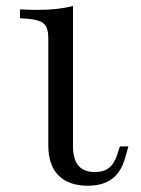

<svg xmlns="http://www.w3.org/2000/svg" viewBox="-20 -602 465 634"><path d="M139.5 -201.6V-474.2Q139.5 -497.6 133.9 -510.9Q128.2 -524.2 114.5 -530.6Q100.8 -537.1 76.6 -539.5L46 -541.9V-571Q62.9 -570.2 77.4 -569.8Q91.9 -569.4 104.8 -569.4Q138.7 -569.4 167.3 -572.6Q196 -575.8 221 -582.3V-520.2V-571V-201.6ZM269.4 11.3Q208.1 11.3 173.8 -22.2Q139.5 -55.6 139.5 -122.6V-201.6H221V-121Q221 -76.6 238.7 -55.2Q256.5 -33.9 293.5 -33.9Q322.6 -33.9 340.3 -48Q358.1 -62.1 368.5 -95.2L375.8 -118.5H404L393.5 -81.5Q380.6 -34.7 350.4 -11.7Q320.2 11.3 269.4 11.3Z"/></svg>

Font: Playfair 5pt SemiExpanded Light
Style: Regular
Weight: 400
Version: Version 2.203